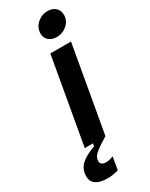

<svg xmlns="http://www.w3.org/2000/svg" viewBox="-313 -825 851 1086"><g transform="rotate(-30 113.0 -282.0)"><path d="M147 0H12L111 -561H246ZM119 -685Q119 -724 148.5 -750.5Q178 -777 217 -777Q248 -777 267.5 -759Q287 -741 287 -713Q287 -674 258 -648.5Q229 -623 190 -623Q159 -623 139 -640Q119 -657 119 -685ZM-61 144Q-61 97 -30 68Q1 39 62 18L66 0H146Q86 37 63.5 57Q41 77 41 101Q41 130 78 130Q97 130 125 119L111 202Q75 213 39 213Q-10 213 -35.5 195Q-61 177 -61 144Z"/></g></svg>

Font: Open Sauce One
Style: Bold Italic
Weight: 700
Italic angle: -10°
Designer: Alfredo Marco Pradil
Foundry: Creative Sauce Fz LLC
Version: Version 1.477